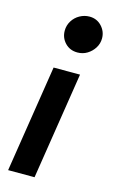

<svg xmlns="http://www.w3.org/2000/svg" viewBox="-112 -570 497 807"><g transform="rotate(15 136.5 -166.0)"><path d="M10 190 83 -276H198L125 190ZM163 -363Q130 -363 109 -385Q88 -407 88 -438Q88 -461 100 -480.5Q112 -500 132 -511Q152 -522 174 -522Q206 -522 227 -499.5Q248 -477 248 -447Q248 -424 236 -405Q224 -386 205 -374.5Q186 -363 163 -363Z"/></g></svg>

Font: MuseoModerno Thin Medium
Style: Italic
Weight: 500
Italic angle: -9°
Version: Version 1.003